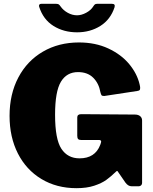

<svg xmlns="http://www.w3.org/2000/svg" viewBox="-20 -974 801 1004"><path d="M30 -368Q30 -482 76 -569Q122 -656 204.5 -704Q287 -752 393 -752Q479 -752 546.5 -720.5Q614 -689 655.5 -639Q697 -589 710 -533Q713 -521 713 -514Q713 -505 709 -502Q705 -499 696 -498L525 -472Q514 -472 511 -476Q508 -480 505 -492Q497 -538 467.5 -567.5Q438 -597 388 -597Q329 -597 298.5 -546.5Q268 -496 268 -374Q268 -246 301 -196Q334 -146 396 -146Q477 -146 504 -216L507 -225L509 -233Q509 -242 498 -242H404Q393 -242 388.5 -247Q384 -252 384 -264V-360Q384 -377 405 -377L685 -375Q703 -375 713 -366.5Q723 -358 723 -344V-17Q723 -10 718 -5Q713 0 706 0H668Q650 0 636 -19L596 -77Q595 -80 592 -80Q590 -80 585 -75Q559 -50 535.5 -33Q512 -16 473 -3Q434 10 380 10Q276 10 196.5 -38Q117 -86 73.5 -171.5Q30 -257 30 -368ZM579 -936Q558 -872 505 -838.5Q452 -805 383 -805Q313 -805 259.5 -838.5Q206 -872 185 -938L184 -943Q184 -954 196 -954H273Q282 -954 286.5 -951.5Q291 -949 297 -940Q311 -920 334.5 -907Q358 -894 383 -894Q406 -894 431 -907.5Q456 -921 468 -941Q473 -949 477 -951.5Q481 -954 488 -954H566Q584 -954 579 -936Z"/></svg>

Font: Libre Franklin Black
Style: Regular
Weight: 900
Designer: Pablo Impallari, Rodrigo Fuenzalida
Foundry: Impallari Type
Version: Version 1.002; ttfautohint (v1.5)